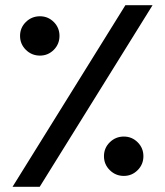

<svg xmlns="http://www.w3.org/2000/svg" viewBox="-20 -720 636 740"><path d="M28.3 0 463.3 -700H568L133 0ZM457.3 -42Q425.7 -42 403.2 -64.2Q380.7 -86.3 380.7 -118Q380.7 -149.7 403.2 -171.7Q425.7 -193.7 457.3 -193.7Q488.3 -193.7 510.5 -171.7Q532.7 -149.7 532.7 -118Q532.7 -86.3 510.5 -64.2Q488.3 -42 457.3 -42ZM134 -505.7Q102.3 -505.7 79.8 -527.8Q57.3 -550 57.3 -581.7Q57.3 -613.3 79.8 -635.3Q102.3 -657.3 134 -657.3Q165 -657.3 187.2 -635.3Q209.3 -613.3 209.3 -581.7Q209.3 -550 187.2 -527.8Q165 -505.7 134 -505.7Z"/></svg>

Font: Fustat
Style: Regular
Weight: 400
Designer: Mohamed Gaber, Khaled Hosny, Laura Garcia Mut
Foundry: Kief Type Foundry, Alif Type Foundry, Hard Type Foundry
Version: Version 1.007